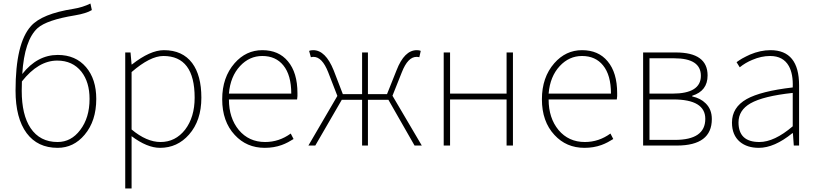

<svg xmlns="http://www.w3.org/2000/svg" viewBox="-20 -824 4634 1087"><path d="M434 -88Q487 -157 487 -264Q487 -359 441 -418Q391 -481 304 -481Q197 -481 104 -363Q103 -346 103 -310Q103 -174 153 -99Q206 -20 306 -20Q383 -20 434 -88ZM500 -767Q469 -748 404 -737Q245 -711 193 -665Q118 -597 106 -405Q191 -513 307 -513Q408 -513 467 -444Q525 -376 525 -264Q525 -139 459 -61Q397 13 306 13Q193 13 131 -70Q68 -155 68 -311Q68 -579 155 -676Q217 -746 396 -774Q447 -782 492 -804Z M725 -91Q810 -20 889 -20Q973 -20 1028 -90Q1082 -161 1082 -271Q1082 -507 905 -507Q830 -507 725 -416ZM689 -527H719L725 -459H727Q830 -540 908 -540Q1013 -540 1068 -467Q1120 -397 1120 -271Q1120 -141 1050 -62Q984 13 886 13Q813 13 725 -53V243H689Z M1309 -60Q1238 -136 1238 -262Q1238 -386 1308 -466Q1373 -540 1465 -540Q1558 -540 1610 -477Q1664 -413 1664 -297V-280Q1663 -270 1662 -261H1276Q1276 -156 1332 -88Q1389 -20 1481 -20Q1560 -20 1626 -68L1642 -37Q1623 -25 1611 -19Q1592 -9 1575 -3Q1531 13 1479 13Q1376 13 1309 -60ZM1629 -294Q1629 -399 1584 -454Q1541 -507 1465 -507Q1392 -507 1339 -450Q1284 -391 1276 -294Z M2368 0H2327L2179 -259H2063V0H2030V-259H1915L1765 0H1726L1890 -281L1838 -415Q1804 -502 1755 -502Q1747 -502 1740 -500L1730 -536Q1734 -538 1740 -539Q1747 -540 1753 -540Q1823 -540 1869 -426L1921 -291H2030V-527H2063V-291H2171L2225 -426Q2269 -540 2340 -540Q2354 -540 2362 -536L2354 -500Q2347 -502 2338 -502Q2289 -502 2255 -415L2202 -282Z M2492 -527H2528V-294H2848V-527H2884V0H2848V-261H2528V0H2492Z M3119 -60Q3048 -136 3048 -262Q3048 -386 3118 -466Q3183 -540 3275 -540Q3368 -540 3420 -477Q3474 -413 3474 -297V-280Q3473 -270 3472 -261H3086Q3086 -156 3142 -88Q3199 -20 3291 -20Q3370 -20 3436 -68L3452 -37Q3433 -25 3421 -19Q3402 -9 3385 -3Q3341 13 3289 13Q3186 13 3119 -60ZM3439 -294Q3439 -399 3394 -454Q3351 -507 3275 -507Q3202 -507 3149 -450Q3094 -391 3086 -294Z M3621 -527H3806Q3986 -527 3986 -397Q3986 -309 3899 -282V-278Q3946 -268 3975 -239Q4010 -205 4010 -150Q4010 0 3812 0H3621ZM3787 -294Q3948 -294 3948 -395Q3948 -494 3797 -494H3657V-294ZM3801 -32Q3973 -32 3973 -151Q3973 -261 3792 -261H3657V-32Z M4169 -21Q4124 -59 4124 -130Q4124 -216 4207 -263Q4287 -308 4468 -329Q4471 -405 4446 -450Q4414 -507 4340 -507Q4290 -507 4239 -485Q4200 -469 4168 -443L4150 -472Q4165 -483 4182 -493Q4204 -505 4226 -515Q4285 -540 4342 -540Q4504 -540 4504 -341V0H4474L4469 -70H4466Q4364 13 4276 13Q4210 13 4169 -21ZM4468 -109V-298Q4301 -280 4229 -239Q4161 -200 4161 -131Q4161 -20 4279 -20Q4364 -20 4468 -109Z"/></svg>

Font: Noto Sans CJK TC Thin
Style: Regular
Weight: 250
Designer: Ryoko NISHIZUKA ???? (kana & ideographs); Paul D. Hunt (Latin, Greek & Cyrillic); Wenlong ZHANG ??? (bopomofo); Sandoll 
Foundry: Adobe Systems Incorporated
Version: Version 1.004 January 19, 2016